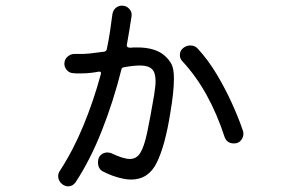

<svg xmlns="http://www.w3.org/2000/svg" viewBox="-20 -634 1040 680"><path d="M563 -437Q579 -423 587.5 -406.5Q596 -390 596 -355Q596 -334 593 -304Q590 -274 583 -233Q565 -119 535.5 -58.5Q506 2 444 2Q417 2 378 -12Q370 -15 362 -18.5Q354 -22 346 -26Q327 -35 327 -59Q327 -76 337 -85Q347 -94 360 -94Q368 -94 375 -91Q417 -71 440 -71Q464 -71 477.5 -93.5Q491 -116 501.5 -166Q512 -216 526 -298Q528 -312 529.5 -324.5Q531 -337 531 -347Q531 -377 518 -389.5Q505 -402 476 -402Q453 -402 420 -396Q411 -395 410 -388Q382 -276 341 -172Q300 -68 248 11Q238 26 221 26Q212 26 201 19Q186 7 186 -10Q186 -20 192 -29Q239 -101 275.5 -189.5Q312 -278 337 -371Q337 -372 337.5 -372.5Q338 -373 338 -374Q338 -382 328 -380Q298 -374 265 -374Q258 -374 251.5 -374Q245 -374 238 -375Q225 -376 216.5 -386Q208 -396 208 -408Q208 -424 220 -434Q232 -444 247 -443Q274 -442 297.5 -444.5Q321 -447 349 -451Q357 -453 358 -459Q365 -491 369.5 -522Q374 -553 378 -583Q380 -597 389.5 -605.5Q399 -614 412 -614Q427 -614 437.5 -603Q448 -592 446 -577Q442 -552 438 -526Q434 -500 429 -474V-473Q429 -465 442 -465Q448 -466 454 -466Q460 -466 466 -466Q530 -466 563 -437ZM841 -169Q842 -166 842 -160Q842 -147 833 -136.5Q824 -126 809 -126Q783 -126 775 -150Q749 -230 712 -297Q675 -364 626 -417Q617 -426 617 -439Q617 -455 629 -464Q640 -473 654 -473Q671 -473 681 -461Q717 -422 747.5 -371Q778 -320 802 -267Q826 -214 841 -169Z"/></svg>

Font: Kiwi Maru
Style: Regular
Weight: 400
Designer: Hiroki-Chan
Version: Version 1.100